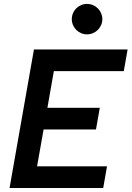

<svg xmlns="http://www.w3.org/2000/svg" viewBox="-20 -941 659 961"><path d="M27.8 0H496.6L515.6 -108.4H165.5L198.2 -293H460.4L479.5 -401.4H217.3L249.5 -585H599.6L618.7 -693.4H149.9ZM415.5 -769C457.5 -769 492.2 -803.2 492.2 -845.2C492.2 -887.7 457.5 -921.4 415.5 -921.4C373.5 -921.4 339.4 -887.7 339.4 -845.2C339.4 -803.2 373.5 -769 415.5 -769Z"/></svg>

Font: Cascadia Mono SemiBold
Style: Italic
Weight: 600
Italic angle: -10°
Monospace: yes
Designer: Aaron Bell
Foundry: Saja Typeworks
Version: Version 2404.023